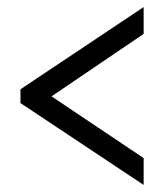

<svg xmlns="http://www.w3.org/2000/svg" viewBox="-20 -630 465 544"><path d="M387 -106 38 -338V-377L387 -610V-534L126 -357L387 -182Z"/></svg>

Font: Noto Serif Thai ExtraCondensed
Style: Bold
Weight: 700
Width: 2
Designer: Monotype Design Team
Foundry: Monotype Imaging Inc.
Version: Version 2.002; ttfautohint (v1.8.4.7-5d5b)